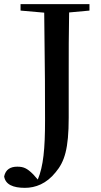

<svg xmlns="http://www.w3.org/2000/svg" viewBox="-49 -755 487 925"><path d="M50 -704 164 -694C168 -404 168 -289 168 -174C168 -39 160 46 133 110L111 85C81 55 64 48 34 48C2 48 -22 61 -29 95C-23 134 14 150 71 150C122 150 175 130 219 75C262 24 282 -38 282 -188V-396C282 -497 282 -598 284 -695L382 -704V-735H50Z"/></svg>

Font: GenKiMin2 TW SB
Style: Regular
Weight: 600
Version: Version 2.100;PS 2.1;hotconv 16.6.51;makeotf.lib2.5.65220 DE